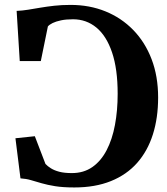

<svg xmlns="http://www.w3.org/2000/svg" viewBox="-20 -772 698 802"><path d="M290.5 11Q243.5 11 210.8 5.8Q178 0.5 154 -6.5Q130 -13.5 109.5 -19.5Q89 -25.5 65.5 -27L44.5 -194.5L125.5 -203L170 -87Q179 -77.5 193 -68.8Q207 -60 228 -54.5Q249 -49 280.5 -49Q329.5 -49 365.8 -74.2Q402 -99.5 425.5 -144.8Q449 -190 460.2 -250.2Q471.5 -310.5 471.5 -380Q471.5 -484 448 -553.2Q424.5 -622.5 382.5 -657Q340.5 -691.5 285 -691.5Q256 -691.5 234.8 -687Q213.5 -682.5 199.8 -675.8Q186 -669 180 -661.5L150.5 -517H62.5L49.5 -726.5Q73.5 -727.5 98 -731.5Q122.5 -735.5 149 -740Q175.5 -744.5 206.5 -748Q237.5 -751.5 275 -751.5Q354 -751.5 420.5 -724.5Q487 -697.5 536.5 -646.8Q586 -596 613.2 -524.8Q640.5 -453.5 640.5 -364.5Q640.5 -279.5 618.5 -210.2Q596.5 -141 552.8 -91.5Q509 -42 443.2 -15.5Q377.5 11 290.5 11Z"/></svg>

Font: Merriweather 36pt
Style: Bold
Weight: 700
Designer: Eben Sorkin
Foundry: Eben Sorkin
Version: Version 2.100